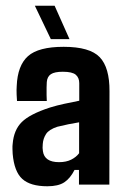

<svg xmlns="http://www.w3.org/2000/svg" viewBox="-20 -647 438 673"><path d="M146 5.9Q86.4 5.9 58.1 -19.8Q29.8 -45.4 24.4 -107.9Q23.9 -114.7 23.7 -125Q23.4 -135.3 24.4 -142.6Q28.3 -191.4 56.4 -219.2Q84.5 -247.1 154.8 -270Q180.2 -277.8 205.6 -283.2Q231 -288.6 257.8 -293.9V-355.5Q257.8 -374.5 245.6 -385Q233.4 -395.5 200.2 -395.5Q171.4 -395.5 158.4 -387Q145.5 -378.4 144 -359.4Q143.6 -354 143.3 -340.6Q143.1 -327.1 143.3 -313.7Q143.6 -300.3 144 -293H39.6Q39.1 -296.9 38.3 -314.9Q37.6 -333 38.6 -345.7Q41.5 -417.5 78.1 -450.2Q114.7 -482.9 203.1 -482.9Q294.9 -482.9 329.6 -446.5Q364.3 -410.2 363.8 -327.1L363.3 0H256.8V-51.3H241.2Q226.1 -21.5 205.1 -7.8Q184.1 5.9 146 5.9ZM187 -78.6Q211.9 -78.6 229.5 -87.4Q247.1 -96.2 257.3 -109.9V-218.3Q238.3 -215.3 219.5 -211.4Q200.7 -207.5 180.7 -202.6Q151.4 -192.9 141.4 -177.2Q131.3 -161.6 129.9 -142.6Q128.4 -127.4 130.4 -117.2Q135.7 -78.6 187 -78.6ZM223.6 -509.8H158.2L102.1 -627H171.4Z"/></svg>

Font: Agdasima
Style: Bold
Weight: 700
Width: 3
Designer: The DocRepair Project, Patric King
Foundry: Google
Version: Version 2.002